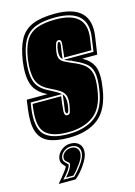

<svg xmlns="http://www.w3.org/2000/svg" viewBox="-130 -658 657 934"><g transform="rotate(-15 199.0 -191.5)"><path d="M153 7Q89 7 51 -10Q13 -27 -0.5 -68Q-14 -109 -4 -181L2 -225H106L105 -226Q51 -253 36.5 -296.5Q22 -340 32 -411Q42 -479 64.5 -519Q87 -559 130 -576.5Q173 -594 242 -594Q426 -594 403 -436L390 -348H314Q357 -325 370.5 -289Q384 -253 373 -183Q358 -80 302.5 -36.5Q247 7 153 7ZM155 -11Q240 -11 291.5 -50Q343 -89 356 -183Q364 -237 357.5 -267Q351 -297 328.5 -314.5Q306 -332 266 -349L265 -350L260 -353Q254 -355 254 -355L255 -354Q239 -359 228 -366H376L386 -436Q406 -576 239 -576Q177 -576 138 -560Q99 -544 78.5 -507.5Q58 -471 50 -411Q41 -347 53.5 -307Q66 -267 115 -243Q136 -232 150.5 -224Q165 -216 175 -207H17L13 -181Q0 -84 34.5 -47.5Q69 -11 155 -11ZM156 -20Q74 -20 41.5 -54.5Q9 -89 22 -181L24 -198H168L163 -158Q158 -120 161 -111Q164 -101 173 -101Q184 -101 188 -110Q192 -119 197 -151Q201 -181 194 -197Q187 -213 168.5 -224.5Q150 -236 119 -251Q73 -274 61.5 -311.5Q50 -349 58 -411Q66 -469 85.5 -503Q105 -537 142 -551.5Q179 -566 238 -566Q395 -566 377 -436L368 -376H231L233 -390Q235 -409 236.5 -422.5Q238 -436 239 -446Q240 -465 226 -465Q215 -465 210 -450.5Q205 -436 202 -416Q198 -389 205 -376.5Q212 -364 227 -357Q242 -350 261 -341Q300 -326 321 -308.5Q342 -291 348.5 -262.5Q355 -234 347 -183Q335 -94 285.5 -57Q236 -20 156 -20ZM222 -371Q206 -384 210 -416Q211 -432 216 -444Q219 -456 225 -456Q233 -456 231 -439Q230 -431 228 -418.5Q226 -406 224 -390ZM174 -110Q170 -110 168 -119Q167 -123 168.5 -132.5Q170 -142 172 -158L178 -205Q193 -187 189 -151Q187 -138 185.5 -130Q184 -122 182 -118Q179 -110 174 -110ZM46 211Q72 181 85 163.5Q98 146 102 137L100 136Q95 131 87 121Q79 111 81 93Q85 69 105.5 52.5Q126 36 152 36Q181 36 196.5 53.5Q212 71 207 100Q204 121 182 154Q160 187 132 211ZM73 197H128Q152 174 171.5 145.5Q191 117 193 100Q197 77 185 63.5Q173 50 150 50Q130 50 114 62.5Q98 75 95 93Q94 106 99.5 113Q105 120 110 124Q117 131 117 133Q114 155 73 197ZM89 190Q121 154 124 133Q125 126 119 121.5Q113 117 107 111Q101 105 102 93Q104 78 117.5 67.5Q131 57 149 57Q169 57 179 69Q189 81 186 100Q184 117 164.5 144.5Q145 172 126 190Z"/></g></svg>

Font: Alumni Sans Collegiate One SC
Style: Italic
Weight: 400
Italic angle: -8°
Designer: Robert E. Leuschke
Foundry: Robert E. Leuschke
Version: Version 1.100